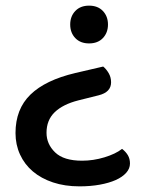

<svg xmlns="http://www.w3.org/2000/svg" viewBox="-20 -493 510 681"><path d="M346 -257Q357 -248 365.5 -233.5Q374 -219 374 -201Q374 -166 330 -155L258 -137Q203 -123 174 -95Q145 -67 145 -22Q145 18 175.5 47.5Q206 77 271 77Q311 77 350.5 65Q390 53 413 35Q426 45 433.5 57.5Q441 70 441 87Q441 105 427.5 120Q414 135 390.5 145.5Q367 156 334 162Q301 168 262 168Q210 168 168 154Q126 140 96.5 115Q67 90 51 55Q35 20 35 -21Q35 -106 88 -157.5Q141 -209 247 -234ZM363 -406Q363 -377 345 -358Q327 -339 296 -339Q265 -339 247 -358Q229 -377 229 -406Q229 -435 247 -454Q265 -473 296 -473Q327 -473 345 -454Q363 -435 363 -406Z"/></svg>

Font: Baloo Bhai 2 Medium
Style: Regular
Weight: 500
Designer: Supriya Tembe, Noopur Datye and Ek Type
Foundry: Ek Type
Version: Version 1.640;PS 1.000;hotconv 16.6.51;makeotf.lib2.5.65220;